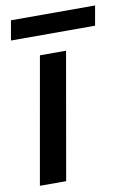

<svg xmlns="http://www.w3.org/2000/svg" viewBox="-83 -772 555 823"><g transform="rotate(-10 195.0 -360.0)"><path d="M22.9 0 120.1 -550.8H233.9L137.2 0ZM8.8 -634.8 23.9 -720.2H390.1L375 -634.8Z"/></g></svg>

Font: Poppins Medium
Style: Italic
Weight: 500
Italic angle: -10°
Designer: Ninad Kale (Devanagari), Jonny Pinhorn (Latin)
Foundry: Indian Type Foundry
Version: Version 3.200;PS 1.000;hotconv 16.6.54;makeotf.lib2.5.65590